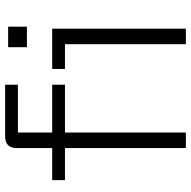

<svg xmlns="http://www.w3.org/2000/svg" viewBox="-18 -744 762 767"><g transform="rotate(-90 363.5 -361.0)"><path d="M155 -675Q155 -722 202 -722H408V-671H217V0H155ZM27 -483V-534H408V-483ZM570 0V-483H471V-534H632V0ZM558 -635V-710H640V-635Z"/></g></svg>

Font: Mozilla Text ExtraLight
Style: Regular
Weight: 200
Designer: Studio DRAMA
Foundry: Studio DRAMA
Version: Version 1.000